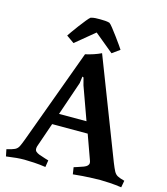

<svg xmlns="http://www.w3.org/2000/svg" viewBox="-134 -949 919 1054"><g transform="rotate(15 326.0 -421.5)"><path d="M-9 -30Q22 -37 36.5 -44Q51 -51 58.5 -66Q66 -81 77 -111L273 -645Q296 -650 320 -658Q344 -666 362 -675L580 -111Q592 -81 600 -66Q608 -51 621 -44Q634 -37 661 -30L654 9Q620 4 587 2Q554 0 533 0Q518 0 491 1Q464 2 434 4Q404 6 379 9L373 -30Q373 -30 392 -36Q411 -42 427 -48Q453 -58 453 -75Q453 -82 450 -89L400 -228H198L150 -89Q149 -85 148.5 -82Q148 -79 148 -75Q148 -65 154.5 -59Q161 -53 173 -48Q189 -42 209 -36Q229 -30 229 -30L223 9Q191 4 157 2Q123 0 102 0Q81 0 57.5 2Q34 4 -1 9ZM286 -485 220 -292H376L309 -478L298 -520L291 -523ZM152 -719Q155 -724 168 -742.5Q181 -761 197.5 -783Q214 -805 229 -823.5Q244 -842 251 -847Q266 -851 278 -851.5Q290 -852 304 -852Q320 -852 333 -851Q346 -850 357 -847Q364 -843 378.5 -824.5Q393 -806 410 -783Q427 -760 439.5 -742Q452 -724 455 -719L412 -688L304 -777L196 -688Z"/></g></svg>

Font: Buenard
Style: Regular
Weight: 400
Version: Version 2.000